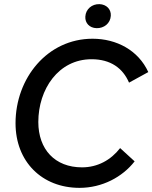

<svg xmlns="http://www.w3.org/2000/svg" viewBox="-20 -894 736 927"><path d="M364 13C473 13 571 -39 630 -115L560 -179C515 -121 451 -86 376 -86C245 -86 165 -173 165 -305C165 -463 262 -608 422 -608C514 -608 573 -565 603 -495L696 -546C648 -651 543 -707 427 -707C209 -707 55 -517 55 -299C55 -114 182 13 364 13ZM446 -758C482 -757 513 -781 515 -818C517 -849 494 -873 460 -874C424 -875 394 -850 392 -814C390 -783 412 -759 446 -758Z"/></svg>

Font: Fixel Display 20240404 Medium
Style: Italic
Weight: 500
Italic angle: -10°
Designer: AlfaBravo + MacPaw
Foundry: Kyrylo Tkachov, Marchela Mozhyna, Serhii Makarenko, Maria Weinstein, Zakhar Kryvoshyya
Version: Version 1.211;Glyphs 3.2 (3225)